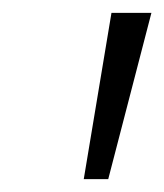

<svg xmlns="http://www.w3.org/2000/svg" viewBox="-20 -734 255 298"><path d="M110 -456 153 -714H215L148 -456Z"/></svg>

Font: Noto Sans Light
Style: Italic
Weight: 300
Italic angle: -12°
Designer: Monotype Design Team
Foundry: Monotype Imaging Inc.
Version: Version 2.013; ttfautohint (v1.8.4.7-5d5b)